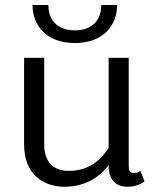

<svg xmlns="http://www.w3.org/2000/svg" viewBox="-20 -728 615 757"><path d="M108.3 -708.3C108.3 -627.5 163.3 -558.3 275 -558.3C386.7 -558.3 441.7 -627.5 441.7 -708.3H379.2C379.2 -638.3 332.5 -608.3 275 -608.3C217.5 -608.3 170.8 -638.3 170.8 -708.3ZM550 -12.5 533.3 -54.2C528.3 -50.8 520.8 -45.8 508.3 -45.8C491.7 -45.8 487.5 -54.2 487.5 -75V-500H408.3V-145C380 -100.8 334.2 -54.2 250 -54.2C195.8 -54.2 154.2 -85 154.2 -158.3V-500H75V-158.3C75 -28.3 165.8 8.3 233.3 8.3C324.2 8.3 378.3 -36.7 408.3 -77.5V-75C408.3 -23.3 432.5 8.3 483.3 8.3C517.5 8.3 540.8 -5.8 550 -12.5Z"/></svg>

Font: BoonHome
Style: Book
Weight: 400
Designer: Sungsit Sawaiwan
Foundry: Sungsit Sawaiwan
Version: Version 0.2